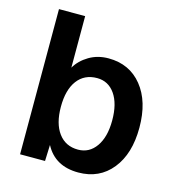

<svg xmlns="http://www.w3.org/2000/svg" viewBox="-107 -803 836 907"><g transform="rotate(15 310.5 -349.0)"><path d="M357 12Q243 12 195 -79L192 0H70V-710H198V-458Q220 -496 262 -521Q304 -546 357 -546Q460 -546 521 -470.5Q582 -395 582 -267Q582 -139 521 -63.5Q460 12 357 12ZM328 -92Q383 -92 416 -139Q449 -186 449 -267Q449 -349 416.5 -395.5Q384 -442 329 -442Q267 -442 232.5 -396Q198 -350 198 -267Q198 -185 232.5 -138.5Q267 -92 328 -92Z"/></g></svg>

Font: Txt Sans SemiBold
Style: Regular
Weight: 600
Designer: Open Source
Foundry: XRLN
Version: Version 1.0